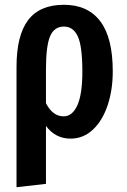

<svg xmlns="http://www.w3.org/2000/svg" viewBox="-20 -564 530 802"><path d="M451 -266Q451 -188 429.5 -124Q408 -60 368 -22.5Q328 15 275 15Q211 15 172 -38V204L49 218V-284Q49 -416 97.5 -480Q146 -544 247 -544Q347 -544 399 -475Q451 -406 451 -266ZM324 -265Q324 -371 305 -412Q286 -453 247 -453Q206 -453 189 -412Q172 -371 172 -274V-133Q200 -78 246 -78Q282 -78 303 -124Q324 -170 324 -265Z"/></svg>

Font: Fira Sans Compressed Medium
Style: Regular
Weight: 500
Width: 1
Designer: bBox Type GmbH & Carrois Corporate GbR & Edenspiekermann AG
Foundry: bBox Type GmbH & Carrois Corporate GbR & Edenspiekermann AG
Version: Version 4.301